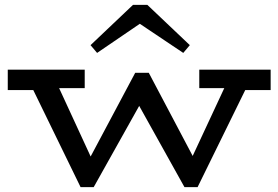

<svg xmlns="http://www.w3.org/2000/svg" viewBox="-20 -758 1147 791"><path d="M12 -387V-471H329V-395H153L149 -387ZM312 13 101 -420H212L384 -47L358 13ZM347 13 316 -43 537 -458H564L581 -371L366 13ZM740 13 526 -371 553 -458H593L810 -47L786 13ZM775 13 740 -43 918 -425H1009L794 13ZM801 -395V-471H1095V-387H956L952 -395ZM380 -540 353 -572 528 -738H587L762 -572L735 -540L556 -660Z"/></svg>

Font: BioRhyme SemiExpanded
Style: Regular
Weight: 400
Width: 6
Designer: Aoife Mooney
Foundry: Aoife Mooney Type
Version: Version 1.600;gftools[0.9.33]